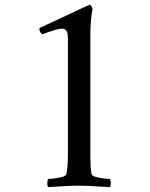

<svg xmlns="http://www.w3.org/2000/svg" viewBox="-20 -747 603 770"><path d="M138.2 -628.9Q138.2 -628.9 138.2 -630.4Q138.2 -631.8 138.2 -632.6Q138.2 -633.3 138.7 -634.3Q139.2 -635.3 140.6 -635.7Q179.7 -653.3 229.7 -677Q279.8 -700.7 308.1 -713.9Q336.4 -727.1 337.4 -727.1H339.8Q347.7 -727.1 351.1 -709Q342.3 -668.5 342.3 -599.1V-131.3Q342.3 -65.9 347.7 -47.4Q350.1 -39.6 377 -34.4Q403.8 -29.3 420.4 -29.3Q423.8 -24.9 424.1 -12.9Q424.3 -1 420.4 3.4Q405.8 2.9 379.6 1.2Q353.5 -0.5 334 -1.5Q314.5 -2.4 294.7 -2.4Q274.9 -2.4 256.1 -1.5Q237.3 -0.5 213.1 1Q189 2.4 173.3 3.4Q169.4 -1 169.7 -12.9Q169.9 -24.9 173.3 -29.3Q189.9 -29.3 216.8 -34.4Q243.7 -39.6 245.6 -47.4Q252.4 -69.3 252.4 -131.3V-588.9Q252.4 -612.8 246.8 -622.6Q241.2 -632.3 229 -632.3Q210 -632.3 149.4 -609.4Q138.2 -618.7 138.2 -628.9Z"/></svg>

Font: Crimson
Style: Regular
Weight: 400
Version: Version 0.8